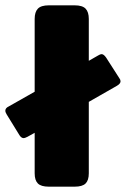

<svg xmlns="http://www.w3.org/2000/svg" viewBox="-27 -700 472 720"><path d="M425 -395Q425 -386 411 -378L306 -318V-50Q306 -24 294 -12Q282 0 253 0H156Q127 0 115 -12Q103 -24 103 -50V-202L76 -187Q66 -182 62 -182Q53 -182 46 -193L-2 -271Q-7 -279 -7 -285Q-7 -295 6 -301L103 -356V-629Q103 -655 115 -667.5Q127 -680 156 -680H253Q282 -680 294 -667.5Q306 -655 306 -629V-472L341 -492Q349 -497 354 -497Q362 -497 371 -484L421 -406Q425 -401 425 -395Z"/></svg>

Font: Mitr SemiBold
Style: Regular
Weight: 600
Designer: Thanarat Vachiruckul
Foundry: Cadson Demak
Version: Version 1.003